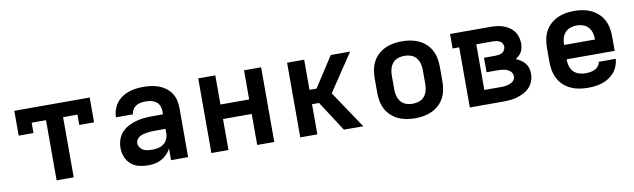

<svg xmlns="http://www.w3.org/2000/svg" viewBox="-37 -918 4349 1317"><g transform="rotate(-10 2137.5 -260.0)"><path d="M278 0V-419H178V-347H75V-520H600V-347H497V-419H397V0Z M914 8Q882 8 850.5 0Q819 -8 795 -29Q771 -50 759.5 -80.5Q748 -111 748 -143Q748 -171 757 -199Q766 -227 785.5 -248.5Q805 -270 830.5 -283.5Q856 -297 883.5 -305Q911 -313 939.5 -316Q968 -319 997 -319H1075V-344Q1075 -363 1067 -380.5Q1059 -398 1044 -408.5Q1029 -419 1010.5 -423Q992 -427 973 -427Q956 -427 938.5 -424Q921 -421 906.5 -412Q892 -403 882.5 -387.5Q873 -372 873 -355H754Q754 -381 762.5 -406.5Q771 -432 786.5 -453Q802 -474 824 -489Q846 -504 870.5 -512.5Q895 -521 921 -524.5Q947 -528 973 -528Q1000 -528 1027.5 -524.5Q1055 -521 1080.5 -511.5Q1106 -502 1128 -486Q1150 -470 1165.5 -447.5Q1181 -425 1187.5 -398Q1194 -371 1194 -344V0H1075V-81Q1064 -59 1046.5 -41.5Q1029 -24 1007.5 -12.5Q986 -1 962 3.5Q938 8 914 8ZM961 -93Q982 -93 1003 -97.5Q1024 -102 1041 -115Q1058 -128 1066.5 -148Q1075 -168 1075 -189V-218H997Q984 -218 970.5 -217Q957 -216 944 -214Q931 -212 918 -208.5Q905 -205 893.5 -198Q882 -191 874.5 -179.5Q867 -168 867 -155Q867 -139 876 -125.5Q885 -112 899 -104.5Q913 -97 929 -95Q945 -93 961 -93Z M1356 0V-520H1475V-317H1675V-520H1794V0H1675V-216H1475V0Z M1975 0V-520H2094V-310H2143L2279 -520H2414L2240 -260L2414 0H2279L2143 -210H2094V0Z M2775 8Q2745 8 2715.5 3Q2686 -2 2659 -14.5Q2632 -27 2609.5 -47.5Q2587 -68 2573 -94.5Q2559 -121 2553.5 -150.5Q2548 -180 2548 -210V-310Q2548 -340 2553.5 -369.5Q2559 -399 2573 -425.5Q2587 -452 2609.5 -472.5Q2632 -493 2659 -505.5Q2686 -518 2715.5 -523Q2745 -528 2775 -528Q2805 -528 2834.5 -523Q2864 -518 2891 -505.5Q2918 -493 2940.5 -472.5Q2963 -452 2977 -425.5Q2991 -399 2996.5 -369.5Q3002 -340 3002 -310V-210Q3002 -180 2996.5 -150.5Q2991 -121 2977 -94.5Q2963 -68 2940.5 -47.5Q2918 -27 2891 -14.5Q2864 -2 2834.5 3Q2805 8 2775 8ZM2775 -93Q2798 -93 2820 -100.5Q2842 -108 2856.5 -125.5Q2871 -143 2877 -165Q2883 -187 2883 -210V-310Q2883 -333 2877 -355Q2871 -377 2856.5 -394.5Q2842 -412 2820 -419.5Q2798 -427 2775 -427Q2752 -427 2730 -419.5Q2708 -412 2693.5 -394.5Q2679 -377 2673 -355Q2667 -333 2667 -310V-210Q2667 -187 2673 -165Q2679 -143 2693.5 -125.5Q2708 -108 2730 -100.5Q2752 -93 2775 -93Z M3156 0V-419H3110V-520H3390Q3412 -520 3435 -517.5Q3458 -515 3479 -507.5Q3500 -500 3519.5 -487.5Q3539 -475 3552.5 -457Q3566 -439 3572.5 -416.5Q3579 -394 3579 -372Q3579 -357 3576 -342Q3573 -327 3566 -314Q3559 -301 3547.5 -290.5Q3536 -280 3524 -272Q3542 -265 3558 -254.5Q3574 -244 3586.5 -229Q3599 -214 3604.5 -195Q3610 -176 3610 -156Q3610 -131 3601.5 -106.5Q3593 -82 3576 -63Q3559 -44 3536.5 -32Q3514 -20 3490 -12.5Q3466 -5 3440.5 -2.5Q3415 0 3390 0ZM3275 -101H3390Q3401 -101 3411.5 -101.5Q3422 -102 3432.5 -104.5Q3443 -107 3453.5 -111Q3464 -115 3472.5 -121.5Q3481 -128 3486 -138Q3491 -148 3491 -158Q3491 -169 3486 -179.5Q3481 -190 3472.5 -196.5Q3464 -203 3454 -207.5Q3444 -212 3433.5 -214Q3423 -216 3412 -217Q3401 -218 3390 -218H3311V-319H3390Q3402 -319 3414.5 -321Q3427 -323 3437.5 -329Q3448 -335 3454.5 -346.5Q3461 -358 3461 -370Q3461 -382 3454.5 -393Q3448 -404 3437 -409.5Q3426 -415 3414 -417Q3402 -419 3390 -419H3275Z M3978 8Q3948 8 3918 3Q3888 -2 3860.5 -14.5Q3833 -27 3810.5 -47.5Q3788 -68 3774 -94.5Q3760 -121 3754 -150.5Q3748 -180 3748 -210V-310Q3748 -340 3753.5 -369.5Q3759 -399 3773 -425.5Q3787 -452 3809.5 -472.5Q3832 -493 3859 -505.5Q3886 -518 3915.5 -523Q3945 -528 3975 -528Q4005 -528 4034.5 -523Q4064 -518 4091 -505.5Q4118 -493 4140.5 -472.5Q4163 -452 4177 -425.5Q4191 -399 4196.5 -369.5Q4202 -340 4202 -310V-210H3867Q3867 -187 3873 -164.5Q3879 -142 3894.5 -125Q3910 -108 3932.5 -100.5Q3955 -93 3978 -93Q3994 -93 4011 -95.5Q4028 -98 4043 -105Q4058 -112 4069 -125.5Q4080 -139 4081 -155H4200Q4198 -130 4188.5 -105.5Q4179 -81 4162.5 -61.5Q4146 -42 4124.5 -28Q4103 -14 4078.5 -6Q4054 2 4028.5 5Q4003 8 3978 8ZM3867 -310H4083Q4083 -333 4077 -355.5Q4071 -378 4056 -395Q4041 -412 4019.5 -419.5Q3998 -427 3975 -427Q3952 -427 3930.5 -419.5Q3909 -412 3894 -395Q3879 -378 3873 -355.5Q3867 -333 3867 -310Z"/></g></svg>

Font: Iosevka Book
Style: Bold
Weight: 700
Designer: Belleve Invis
Foundry: Belleve Invis
Version: Version 28.0.7; ttfautohint (v1.8.3)